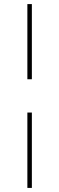

<svg xmlns="http://www.w3.org/2000/svg" viewBox="-20 -820 290 940"><path d="M136 -269V100H114V-269ZM114 -432V-800H136V-432Z"/></svg>

Font: Albert Sans Thin
Style: Regular
Weight: 250
Designer: Andreas Rasmussen
Foundry: a.Foundry
Version: Version 1.025